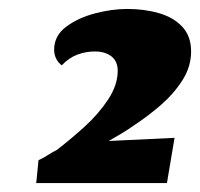

<svg xmlns="http://www.w3.org/2000/svg" viewBox="-20 -794 447 429"><path d="M61 -385 66 -436Q77 -441 87 -447.5Q97 -454 107 -459Q137 -482 168.5 -510.5Q200 -539 221.5 -571.5Q243 -604 243 -636Q243 -657 229 -668Q215 -679 192 -679Q172 -679 153 -672Q134 -665 118 -648Q110 -654 105.5 -663Q101 -672 101 -683Q101 -714 127.5 -734Q154 -754 192 -764Q230 -774 264 -774Q303 -774 335.5 -764.5Q368 -755 387.5 -734Q407 -713 407 -679Q407 -645 387.5 -614.5Q368 -584 339 -559Q310 -534 281 -515Q267 -505 252 -496Q237 -487 223 -479L370 -486L353 -385Z"/></svg>

Font: Sansita Swashed Light Black
Style: Regular
Weight: 900
Version: Version 1.003